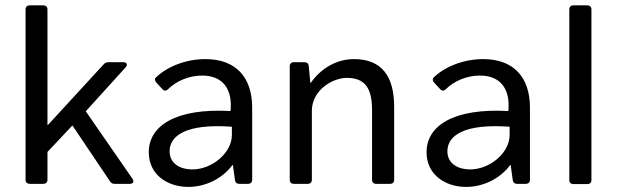

<svg xmlns="http://www.w3.org/2000/svg" viewBox="-20 -698 2345 729"><path d="M483.4 -18.6 305.7 -275.4 457 -442.4C465.8 -452.1 461.9 -461.9 448.2 -461.9H392.6C384.8 -461.9 377.9 -459 373 -453.1L162.1 -223.6H160.2V-662.1C160.2 -671.9 154.3 -677.7 144.5 -677.7H92.8C83 -677.7 77.1 -671.9 77.1 -662.1V-15.6C77.1 -5.9 83 0 92.8 0H144.5C154.3 0 160.2 -5.9 160.2 -15.6V-121.1L254.9 -221.7L397.5 -9.8C402.3 -2 408.2 0 416 0H472.7C485.4 0 490.2 -7.8 483.4 -18.6Z M759.8 -473.6C687.5 -473.6 616.2 -446.3 572.3 -404.3C566.4 -398.4 567.4 -390.6 574.2 -383.8L596.7 -359.4C603.5 -351.6 611.3 -352.5 618.2 -359.4C649.4 -390.6 698.2 -411.1 747.1 -411.1C825.2 -411.1 857.4 -361.3 856.4 -295.9L855.5 -276.4C645.5 -288.1 544.9 -219.7 544.9 -120.1C544.9 -34.2 616.2 11.7 695.3 11.7C760.7 11.7 825.2 -20.5 862.3 -71.3H864.3L872.1 -14.6C873 -5.9 878.9 0 888.7 0H921.9C931.6 0 937.5 -5.9 937.5 -15.6V-289.1C937.5 -404.3 876 -473.6 759.8 -473.6ZM710 -54.7C668.9 -54.7 624 -73.2 624 -124C624 -183.6 688.5 -229.5 860.4 -216.8V-185.5C860.4 -118.2 786.1 -54.7 710 -54.7Z M1324.2 -473.6C1259.8 -473.6 1200.2 -440.4 1160.2 -383.8H1158.2L1152.3 -447.3C1151.4 -457 1145.5 -461.9 1135.7 -461.9H1095.7C1085.9 -461.9 1080.1 -456.1 1080.1 -446.3V-15.6C1080.1 -5.9 1085.9 0 1095.7 0H1148.4C1158.2 0 1164.1 -5.9 1164.1 -15.6V-277.3C1164.1 -354.5 1241.2 -402.3 1296.9 -402.3C1363.3 -402.3 1392.6 -366.2 1392.6 -281.2V-15.6C1392.6 -5.9 1398.4 0 1408.2 0H1460.9C1470.7 0 1476.6 -5.9 1476.6 -15.6V-292C1476.6 -409.2 1428.7 -473.6 1324.2 -473.6Z M1814.5 -473.6C1742.2 -473.6 1670.9 -446.3 1627 -404.3C1621.1 -398.4 1622.1 -390.6 1628.9 -383.8L1651.4 -359.4C1658.2 -351.6 1666 -352.5 1672.9 -359.4C1704.1 -390.6 1752.9 -411.1 1801.8 -411.1C1879.9 -411.1 1912.1 -361.3 1911.1 -295.9L1910.2 -276.4C1700.2 -288.1 1599.6 -219.7 1599.6 -120.1C1599.6 -34.2 1670.9 11.7 1750 11.7C1815.4 11.7 1879.9 -20.5 1917 -71.3H1918.9L1926.8 -14.6C1927.7 -5.9 1933.6 0 1943.4 0H1976.6C1986.3 0 1992.2 -5.9 1992.2 -15.6V-289.1C1992.2 -404.3 1930.7 -473.6 1814.5 -473.6ZM1764.6 -54.7C1723.6 -54.7 1678.7 -73.2 1678.7 -124C1678.7 -183.6 1743.2 -229.5 1915 -216.8V-185.5C1915 -118.2 1840.8 -54.7 1764.6 -54.7Z M2157.2 1H2210C2219.7 1 2225.6 -4.9 2225.6 -14.6V-662.1C2225.6 -671.9 2219.7 -677.7 2210 -677.7H2157.2C2147.5 -677.7 2141.6 -671.9 2141.6 -662.1V-14.6C2141.6 -4.9 2147.5 1 2157.2 1Z"/></svg>

Font: Ed Sans Neue
Style: Regular
Weight: 400
Designer: Stephen Hutchings
Version: Version 1.004;PS 001.004;hotconv 1.0.88;makeotf.lib2.5.64775